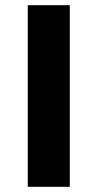

<svg xmlns="http://www.w3.org/2000/svg" viewBox="-20 -720 377 740"><path d="M87 -700H249V0H87Z"/></svg>

Font: APTA Sans Regular
Style: Bold Italic
Weight: 700
Version: Version 7.200